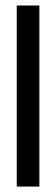

<svg xmlns="http://www.w3.org/2000/svg" viewBox="-20 -687 207 707"><path d="M125 0H41.7V-666.7H125Z"/></svg>

Font: Yulong
Style: Regular
Weight: 400
Designer: GGBotNet
Foundry: f0n7.com
Version: 1.00